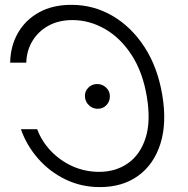

<svg xmlns="http://www.w3.org/2000/svg" viewBox="-20 -757 771 787"><path d="M21.7 -500H87.7Q89.1 -549.7 113.1 -589.3Q137.1 -628.9 179 -651.8Q220.9 -674.7 277 -674.7Q346.6 -674.7 410.2 -638.3Q473.7 -601.9 519.5 -531.6Q565.3 -461.3 582 -359.7Q598.7 -259.6 576.7 -191.2Q554.7 -122.9 504.4 -87.7Q454.2 -52.6 386.4 -52.6Q328.5 -52.6 277.5 -75.5Q226.6 -98.4 188.7 -138Q150.9 -177.6 132.5 -227.3H65.7Q89.1 -160.5 136.4 -106.7Q183.6 -52.9 248.4 -21.5Q313.2 9.9 389.6 9.9Q482.2 9.9 546.5 -36.6Q610.8 -83.1 637.6 -168Q664.4 -252.8 645.2 -367.5Q626.4 -480.5 572.8 -563.4Q519.2 -646.3 441.6 -691.8Q364 -737.2 272.7 -737.2Q195 -737.2 139 -705.8Q83.1 -674.4 52.9 -620.7Q22.7 -567.1 21.7 -500ZM380.3 -311.1Q402 -311.1 416.2 -326Q430.4 -340.9 430.4 -362.2Q430.4 -383.5 414.8 -398.1Q399.1 -412.6 378.2 -412.6Q357.2 -412.6 342.3 -397.9Q327.4 -383.2 328.1 -362.2Q328.8 -340.9 344.1 -326Q359.4 -311.1 380.3 -311.1Z"/></svg>

Font: Inter UI Light
Style: Italic
Weight: 300
Italic angle: 9.39999°
Designer: Rasmus Andersson
Foundry: rsms
Version: 3.2;8d6f07862